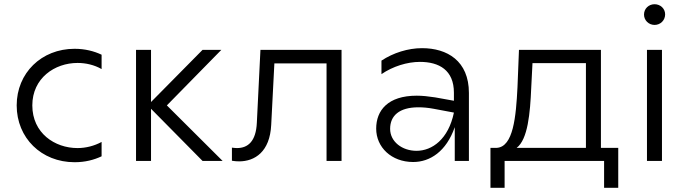

<svg xmlns="http://www.w3.org/2000/svg" viewBox="-20 -762 3253 909"><path d="M333 6C383 6 425 -5 461 -22V-90C426 -71 386 -61 347 -61C239 -61 133 -132 133 -263C133 -392 239 -464 347 -464C386 -464 426 -455 461 -435V-503C425 -520 382 -531 333 -531C176 -531 59 -416 59 -263C59 -109 176 6 333 6Z M939 0H1034L770 -263L1028 -526H939L695 -279V-526H624V0H695V-247Z M1526 0H1597V-526H1213L1196 -181C1192 -93 1154 -61 1102 -61C1095 -61 1086 -62 1078 -63V-1C1089 1 1101 2 1112 2C1186 2 1258 -43 1264 -171L1279 -462H1526Z M2133 0H2200V-322C2200 -474 2097 -534 1978 -534C1912 -534 1842 -512 1786 -475V-411C1840 -448 1908 -469 1968 -469C2059 -469 2129 -430 2129 -323V-285L2040 -301C2008 -306 1979 -309 1953 -309C1816 -309 1761 -239 1761 -153C1761 -65 1833 5 1936 5C2016 5 2093 -45 2133 -160ZM1827 -152C1827 -214 1870 -254 1961 -254C1983 -254 2006 -252 2033 -247L2129 -229C2103 -103 2026 -48 1952 -48C1884 -48 1827 -91 1827 -152Z M2302 127H2369V0H2840V127H2907V-62H2825V-526H2437L2430 -350C2423 -208 2410 -67 2332 -62H2302ZM2426 -62C2479 -102 2490 -226 2495 -346L2501 -463H2754V-62Z M3043 0H3114V-526H3043ZM3079 -644C3107 -644 3129 -666 3129 -694C3129 -721 3107 -742 3079 -742C3051 -742 3029 -721 3029 -693C3029 -666 3051 -644 3079 -644Z"/></svg>

Font: Chess Sans
Style: Regular
Weight: 400
Designer: Wolf Bōese
Foundry: Wolf Bōese
Version: Version 7.223;Glyphs 3.3 (3306)